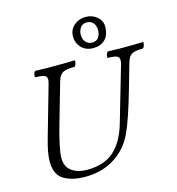

<svg xmlns="http://www.w3.org/2000/svg" viewBox="-129 -1010 1047 1134"><g transform="rotate(-15 394.5 -443.0)"><path d="M253 13Q171 13 121.5 -18Q72 -49 72 -128Q72 -179 96 -263L185 -575Q195 -608 181.5 -619.5Q168 -631 120 -631Q116 -631 116.5 -640.5Q117 -650 121 -659Q125 -668 129 -668Q159 -667 189 -666.5Q219 -666 248 -666Q278 -666 308 -666.5Q338 -667 367 -668Q372 -668 371 -659Q370 -650 366 -640.5Q362 -631 357 -631Q308 -631 287 -619.5Q266 -608 256 -575L187 -335Q165 -259 154.5 -208Q144 -157 144 -131Q144 -77 180.5 -50.5Q217 -24 275 -24Q379 -24 439.5 -78.5Q500 -133 530 -238L628 -575Q637 -608 624 -619.5Q611 -631 563 -631Q559 -631 560 -640.5Q561 -650 565 -659Q569 -668 573 -668Q600 -667 626.5 -666.5Q653 -666 679 -666Q706 -666 732.5 -666.5Q759 -667 785 -668Q790 -668 789 -659Q788 -650 784 -640.5Q780 -631 775 -631Q728 -631 708.5 -619.5Q689 -608 679 -575L639 -435Q585 -245 549 -169Q510 -85 433.5 -36Q357 13 253 13ZM496 -709Q450 -709 423 -737.5Q396 -766 396 -804Q396 -848 426.5 -873.5Q457 -899 496 -899Q537 -899 566 -875Q595 -851 595 -816Q595 -762 567.5 -735.5Q540 -709 496 -709ZM496 -742Q524 -742 536.5 -760.5Q549 -779 549 -804Q549 -835 533.5 -850.5Q518 -866 496 -866Q469 -866 456 -846.5Q443 -827 443 -804Q443 -774 459.5 -758Q476 -742 496 -742Z"/></g></svg>

Font: Junicode
Style: Italic
Weight: 400
Italic angle: -11°
Designer: Peter S. Baker
Version: Version 2.100; ttfautohint (v1.8.4)